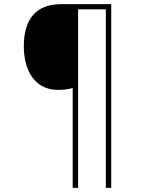

<svg xmlns="http://www.w3.org/2000/svg" viewBox="-20 -780 695 927"><path d="M517 127V-760H275C152 -760 95 -685 95 -557C95 -438 149 -346 260 -346C289 -346 309 -349 331 -355V127H357V-735H491V127Z"/></svg>

Font: Noto Sans Malayalam Thin
Style: Regular
Weight: 100
Designer: Jelle Bosma - Monotype Design Team
Foundry: Monotype Imaging Inc.
Version: Version 2.104